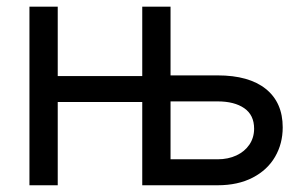

<svg xmlns="http://www.w3.org/2000/svg" viewBox="-20 -550 901 570"><path d="M67.4 -530.3H151.4V-324.2H402.3V-530.3H486.3V-326.2H626Q719.2 -326.2 769.3 -285.9Q819.3 -245.6 819.3 -171.9Q819.3 -123.5 796.6 -84.5Q773.9 -45.4 730.2 -22.7Q686.5 0 626 0H402.3V-247.1H151.4V0H67.4ZM626 -77.1Q657.2 -77.1 681.9 -88.6Q706.5 -100.1 720.5 -120.8Q734.4 -141.6 734.4 -168Q734.4 -208.5 705.1 -228.8Q675.8 -249 626 -249H486.3V-77.1Z"/></svg>

Font: Pretendard
Style: Regular
Weight: 400
Designer: Base glyphs from Inter by Rasmus Andersson; Hangeul glyphs from Noto Sans CJK(Source Han Sans) by Jang Soo-young and Kan
Foundry: Kil Hyung-jin
Version: Version 1.309